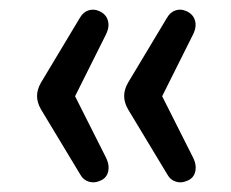

<svg xmlns="http://www.w3.org/2000/svg" viewBox="-20 -465 481 399"><path d="M187 -89Q176 -84 164.5 -87.5Q153 -91 147 -102L65 -238Q57 -252 57 -265.5Q57 -279 65 -293L146 -428Q153 -440 164 -443.5Q175 -447 186 -442Q200 -436 204 -423Q208 -410 201 -395L136 -265L201 -136Q208 -121 204.5 -107.5Q201 -94 187 -89ZM368 -89Q357 -84 345.5 -87.5Q334 -91 328 -102L246 -238Q238 -252 238 -265.5Q238 -279 246 -293L327 -428Q334 -440 345 -443.5Q356 -447 367 -442Q381 -436 385 -423Q389 -410 382 -395L317 -265L382 -136Q389 -121 385.5 -107.5Q382 -94 368 -89Z"/></svg>

Font: Nunito
Style: Regular
Weight: 400
Designer: Vernon Adams
Foundry: Vernon Adams
Version: Version 3.602